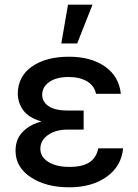

<svg xmlns="http://www.w3.org/2000/svg" viewBox="-20 -797 593 827"><path d="M244.1 -609.9 272.9 -776.9H378.4L312.5 -609.9ZM340.3 -238.8H271.5Q219.7 -238.8 186.8 -215.6Q153.8 -192.4 153.8 -155.8Q153.8 -121.6 187.7 -99.9Q221.7 -78.1 278.8 -78.1Q335 -78.1 365 -97.7Q395 -117.2 403.3 -158.2H510.3Q502.9 -80.6 439.2 -35.4Q375.5 9.8 278.3 9.8Q177.7 9.8 112.3 -33.7Q46.9 -77.1 46.9 -147.9Q46.9 -174.8 56.4 -197.8Q65.9 -220.7 92 -241.9Q118.2 -263.2 158.7 -273.9Q104 -289.6 80.6 -321.5Q57.1 -353.5 56.6 -393.1Q57.1 -467.8 117.4 -510.3Q177.7 -552.7 277.3 -552.7Q372.1 -552.7 432.4 -510.3Q492.7 -467.8 500.5 -393.1H393.6Q386.7 -427.2 355.5 -446.3Q324.2 -465.3 274.9 -465.3Q223.1 -465.3 192.6 -444.1Q162.1 -422.9 161.6 -389.2Q162.1 -357.4 190.4 -339.1Q218.8 -320.8 271.5 -320.8H340.3Z"/></svg>

Font: Interop Med
Style: Regular
Weight: 500
Designer: Rasmus Andersson, Google, Jang Haemin
Foundry: jhaemin
Version: Version 1.007